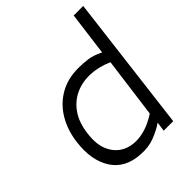

<svg xmlns="http://www.w3.org/2000/svg" viewBox="-200 -812 926 926"><g transform="rotate(-45 263.5 -348.5)"><path d="M216 2Q117 -4 72 -75Q27 -146 41 -257Q50 -330 83.5 -386Q117 -442 171.5 -473.5Q226 -505 298 -505Q329 -505 361 -501Q393 -497 433 -477L462 -700H527L441 0H376L383 -48Q351 -26 309 -10Q267 6 216 2ZM387 -106 428 -415Q372 -440 318 -442Q264 -444 219 -423Q174 -402 144.5 -359Q115 -316 107 -250Q98 -183 118.5 -138Q139 -93 180 -73Q221 -53 275 -60.5Q329 -68 387 -106Z"/></g></svg>

Font: Kulim Park Light
Style: Italic
Weight: 300
Italic angle: -8°
Designer: Noponies / Dale Sattler
Foundry: Noponies
Version: Version 1.000; ttfautohint (v1.8.3)